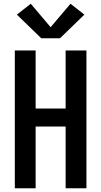

<svg xmlns="http://www.w3.org/2000/svg" viewBox="-20 -1004 540 1024"><path d="M59 0V-735H170V-425H330V-735H441V0H330V-329H170V0ZM200 -800 70 -926 144 -984 250 -859 356 -984 430 -926 300 -800Z"/></svg>

Font: Zed Mono
Style: Bold
Weight: 700
Monospace: yes
Designer: Belleve Invis
Foundry: Belleve Invis
Version: Version 1.0.0; ttfautohint (v1.8.4)